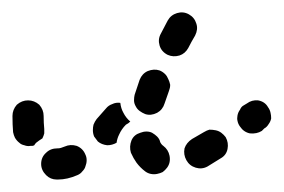

<svg xmlns="http://www.w3.org/2000/svg" viewBox="-45 -263 455 308"><path d="M87 12Q91 8 92 4Q94 -1 94 -6Q94 -11 92 -15Q88 -25 78 -29Q68 -32 59 -28Q52 -25 48 -25H47Q36 -25 29 -18Q21 -11 21 0Q21 10 29 18Q36 25 46 25H48Q63 25 79 18Q84 16 87 12ZM197 16Q202 17 207 16Q212 15 216 13Q220 10 223 6Q229 -2 227 -13Q225 -23 217 -29Q214 -31 212 -35Q211 -40 207 -44Q204 -47 199 -50Q195 -52 190 -52Q185 -52 180 -50Q170 -47 166 -38Q162 -28 165 -18Q169 -9 174 -2Q180 6 188 12Q192 15 197 16ZM317 -43Q314 -47 310 -50Q306 -53 301 -54Q296 -55 291 -55Q287 -54 282 -51Q272 -45 263 -40Q254 -34 251 -25Q249 -15 254 -6Q259 3 269 6Q279 9 288 4Q298 -2 309 -9Q318 -14 320 -24Q322 -34 317 -43ZM-14 -34Q-18 -37 -21 -42Q-23 -46 -24 -51Q-25 -63 -25 -77Q-25 -87 -18 -95Q-10 -102 0 -102Q10 -102 18 -95Q25 -87 25 -77Q25 -66 26 -56Q26 -52 26 -49Q25 -45 23 -41Q18 -38 13 -34Q11 -32 10 -30Q8 -29 7 -29Q5 -29 4 -29Q-1 -28 -6 -30Q-11 -31 -14 -34ZM104 -54Q104 -59 105 -63Q107 -68 110 -72Q117 -80 125 -89Q129 -94 135 -96Q141 -99 148 -98Q149 -89 153 -82Q157 -74 164 -68Q161 -65 157 -63Q150 -56 146 -47Q143 -41 142 -34Q135 -30 127 -30Q118 -31 112 -36Q109 -40 106 -44Q104 -49 104 -54ZM390 -73Q390 -78 389 -82Q388 -87 385 -91Q380 -100 369 -102Q359 -103 351 -97L346 -94Q342 -92 340 -87Q337 -83 336 -78Q335 -73 336 -69Q337 -64 340 -60Q346 -51 356 -49Q367 -48 375 -53L379 -57Q383 -59 386 -64Q389 -68 390 -73ZM173 -92Q175 -88 179 -85Q183 -82 188 -80Q197 -77 207 -82Q216 -87 219 -97Q222 -106 226 -117Q228 -122 228 -127Q227 -132 225 -136Q223 -141 220 -144Q216 -148 211 -150Q202 -153 192 -149Q183 -145 179 -135Q175 -123 171 -111Q170 -107 170 -102Q170 -97 173 -92ZM224 -175Q233 -171 243 -174Q252 -177 257 -186Q262 -196 268 -206Q273 -216 270 -225Q267 -235 258 -240Q249 -245 239 -242Q229 -239 224 -230Q218 -219 213 -209Q208 -200 211 -190Q214 -180 224 -175Z"/></svg>

Font: FRB American Cursive Guidelines Dashed Black
Style: Bold Italic
Weight: 900
Italic angle: -25°
Version: Version 2.0;Modular Font Editor K font №1